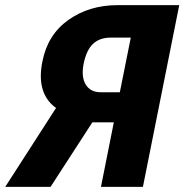

<svg xmlns="http://www.w3.org/2000/svg" viewBox="-100 -731 721 751"><path d="M334.5 -584Q290 -584 264.2 -559.8Q238.3 -535.6 227.5 -483.4Q216.8 -431.2 235.1 -400.6Q253.4 -370.1 294.4 -370.1H368.7L411.6 -584ZM359.9 -710.9H601.1L459 0H294.9L345.2 -252.4H261.2L97.7 0H-79.6L119.1 -308.6Q40.5 -365.7 65.9 -490.7Q86.4 -595.7 168 -653.3Q249.5 -710.9 359.9 -710.9Z"/></svg>

Font: Roboto-BlackItalic
Style: Italic
Weight: 900
Italic angle: -12°
Designer: Google
Version: Version 1.100141; 2013